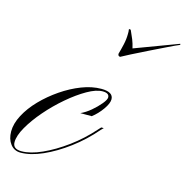

<svg xmlns="http://www.w3.org/2000/svg" viewBox="-131 -636 712 730"><g transform="rotate(15 225.0 -271.5)"><path d="M12 9Q-13 9 -28 -10.5Q-43 -30 -43 -60Q-43 -91 -25 -125Q-7 -159 23.5 -190.5Q54 -222 92 -248Q130 -274 170 -289.5Q210 -305 247 -305Q294 -305 294 -276Q294 -260 277 -236Q260 -212 238 -195H193Q213 -204 232.5 -220.5Q252 -237 266 -254Q280 -271 280 -280Q280 -297 254 -297Q229 -297 194 -277Q159 -257 121.5 -225Q84 -193 52 -156Q20 -119 0 -84Q-20 -49 -20 -24Q-20 3 14 3Q49 3 94.5 -17.5Q140 -38 187 -72.5Q234 -107 273 -151L284 -163H294L285 -154Q244 -106 195 -69.5Q146 -33 98.5 -12Q51 9 12 9ZM492 -548 493 -544Q478 -538 447.5 -523Q417 -508 382 -491Q347 -474 320 -460Q293 -446 284 -441Q275 -441 275 -451Q280 -468 285 -490Q290 -512 290 -532Q290 -537 290 -541.5Q290 -546 289 -550Q289 -552 293 -552Q295 -552 297 -549Q305 -532 311 -517Q317 -502 321 -484Z"/></g></svg>

Font: Ballet 24pt
Style: Regular
Weight: 400
Designer: Maximiliano R. Sproviero
Foundry: Omnibus-Type
Version: Version 1.100